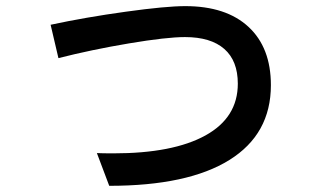

<svg xmlns="http://www.w3.org/2000/svg" viewBox="-20 -558 1040 624"><path d="M144.5 -477.5Q258.8 -502 389.2 -520Q519.5 -538.1 582 -538.1Q714.8 -538.1 787.6 -470.7Q860.4 -403.3 860.4 -281.2Q860.4 -122.1 725.6 -38.1Q590.8 45.9 335 45.9L294.9 -60.5Q313.5 -59.6 348.6 -59.6Q542 -59.6 647.5 -117.7Q752.9 -175.8 752.9 -286.1Q752.9 -360.4 709 -398.9Q665 -437.5 581.1 -437.5Q521.5 -437.5 399.4 -417Q277.3 -396.5 169.9 -369.1Z"/></svg>

Font: GenEi M Gothic v2 Medium
Style: Regular
Weight: 500
Version: Version 2.0